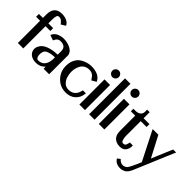

<svg xmlns="http://www.w3.org/2000/svg" viewBox="26 -1389 2345 2345"><g transform="rotate(45 1198.0 -217.0)"><path d="M277 -530 272 -535 268 -540Q245 -567 231.5 -575Q218 -583 197 -583Q176 -583 168 -562Q160 -541 160 -494V-433H228H236H243V-426V-418V-414V-399V-384H236H228H160V-15V-8V0H153H145H81H73H66V-7V-15V-384H12H4H-3V-399V-414V-418V-426V-433H4H12H66V-494Q66 -561 98 -597.5Q130 -634 195 -634Q244 -634 278 -618Q312 -602 326 -578L330 -572L334 -565L328 -561L321 -557L288 -537L282 -533Z M278 -350 281 -357 285 -364Q310 -415 382.5 -430Q455 -445 530 -414Q551 -405 566.5 -393Q582 -381 589 -371Q596 -361 600.5 -350Q605 -339 605.5 -334.5Q606 -330 606 -327V-105V-14V-7V0H598H591H526H519H511V-8V-15Q511 -18 511 -25Q511 -32 511 -35Q481 -5 452 5.5Q423 16 386 16Q351 16 323 3Q279 -16 264 -57Q249 -98 271 -141Q296 -192 360.5 -216.5Q425 -241 511 -243V-305Q511 -355 477 -373Q474 -375 469 -376Q456 -382 441.5 -384Q427 -386 410 -384.5Q393 -383 377.5 -371Q362 -359 353 -338L350 -332L347 -326L341 -328L334 -330L293 -344L286 -347ZM396 -175Q365 -162 356.5 -128.5Q348 -95 355 -62Q360 -40 371 -31.5Q382 -23 406 -25Q515 -38 511 -196Q447 -197 396 -175Z M1088 -153 1087 -145 1086 -136Q1079 -71 1030.5 -27.5Q982 16 906 16Q810 16 744 -51.5Q678 -119 678 -217Q678 -272 696.5 -313.5Q715 -355 741 -377.5Q767 -400 801.5 -414Q836 -428 861.5 -432Q887 -436 910 -436Q960 -436 1005.5 -418.5Q1051 -401 1076 -358L1079 -352L1083 -345L1077 -342L1070 -338L1035 -318L1029 -314L1023 -311L1019 -317L1015 -323Q993 -359 970 -373Q947 -387 912 -387Q876 -387 848 -370.5Q820 -354 805 -327.5Q790 -301 783 -273Q776 -245 776 -217Q776 -170 789 -129.5Q802 -89 832 -61Q862 -33 905 -33Q979 -33 1013 -88Q1027 -110 1034 -141L1036 -147L1037 -153H1043H1049H1072H1079Z M1129 0V-8V-15V-419V-426V-434H1136H1144H1210H1218H1225V-426V-419V-15V-8V0H1218H1210H1144H1136ZM1216.5 -617.5Q1233 -601 1233 -577.5Q1233 -554 1216.5 -537.5Q1200 -521 1177 -521Q1154 -521 1137.5 -537.5Q1121 -554 1121 -577.5Q1121 -601 1137.5 -617.5Q1154 -634 1177 -634Q1200 -634 1216.5 -617.5Z M1297 0V-8V-15V-605V-612V-620H1304H1312H1376H1384H1391V-612V-605V-15V-8V0H1384H1376H1312H1304Z M1464 0V-8V-15V-419V-426V-434H1471H1479H1545H1553H1560V-426V-419V-15V-8V0H1553H1545H1479H1471ZM1551.5 -617.5Q1568 -601 1568 -577.5Q1568 -554 1551.5 -537.5Q1535 -521 1512 -521Q1489 -521 1472.5 -537.5Q1456 -554 1456 -577.5Q1456 -601 1472.5 -617.5Q1489 -634 1512 -634Q1535 -634 1551.5 -617.5Z M1944 -108V-101V-93Q1944 -48 1918 -16Q1892 16 1840 16Q1767 16 1731 -33Q1724 -42 1719.5 -53.5Q1715 -65 1712.5 -73.5Q1710 -82 1708.5 -99Q1707 -116 1707 -123Q1707 -130 1707 -153.5Q1707 -177 1707 -183V-386H1647H1639H1632V-393V-401V-415V-422V-430H1639H1647H1670Q1706 -430 1732 -448.5Q1758 -467 1758 -503V-526V-533V-541H1766H1773H1787H1795H1802V-533V-526V-436H1888H1895H1903V-428V-421V-401V-393V-386H1895H1888H1802V-139Q1802 -104 1808 -81Q1814 -58 1821.5 -49.5Q1829 -41 1838 -41Q1863 -41 1872 -50Q1881 -59 1887 -81Q1887 -84 1890 -96L1891 -102L1893 -108H1899H1905H1930H1936Z M2175 61Q2150 125 2133 148Q2114 174 2086 187Q2058 200 2031 200Q1961 200 1927 154L1923 148L1918 142L1924 138L1930 133L1946 121L1951 117L1956 113L1961 118L1965 123Q1993 150 2026 150Q2056 150 2081 129Q2102 111 2166 -41L1984 -400L1979 -411L1974 -421H1986H1998H2063H2067H2072L2074 -417L2076 -413L2213 -151L2323 -412L2325 -416L2327 -421H2332H2337H2357H2368H2379L2375 -411L2370 -401Q2335 -320 2327 -300Q2186 35 2175 61Z"/></g></svg>

Font: Loyal Sans
Style: Boldv1
Weight: 700
Version: Version 001.000